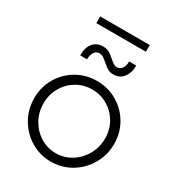

<svg xmlns="http://www.w3.org/2000/svg" viewBox="-202 -968 998 1094"><g transform="rotate(30 297.0 -421.5)"><path d="M40 -259.8Q40 -332.5 75.2 -392.8Q110.4 -453.1 170.4 -487.8Q230.5 -522.5 302.7 -522.5Q374 -522.5 434.3 -487.8Q494.6 -453.1 530 -392.8Q565.4 -332.5 565.4 -259.8Q565.4 -187 530 -125.5Q494.6 -64 434.1 -28.1Q373.5 7.8 302.7 7.8Q230.5 7.8 170.4 -28.1Q110.4 -64 75.2 -125.2Q40 -186.5 40 -259.8ZM504.9 -260.7Q504.9 -317.9 477.8 -365Q450.7 -412.1 404.3 -439.5Q357.9 -466.8 302.7 -466.8Q246.6 -466.8 200.4 -439.2Q154.3 -411.6 127.4 -364.3Q100.6 -316.9 100.6 -259.8Q100.6 -202.6 127.4 -154.1Q154.3 -105.5 200.7 -76.7Q247.1 -47.9 302.7 -47.9Q357.4 -47.9 403.8 -76.7Q450.2 -105.5 477.5 -154.3Q504.9 -203.1 504.9 -260.7ZM232.9 -710Q257.8 -710 275.1 -700.2Q292.5 -690.4 311 -672.9Q327.1 -659.2 336.9 -652.8Q346.7 -646.5 358.9 -646.5Q379.9 -646.5 392.3 -664.3Q404.8 -682.1 403.8 -710H450.7Q450.7 -675.8 439.2 -651.1Q427.7 -626.5 407.7 -613.3Q387.7 -600.1 361.8 -600.6Q339.8 -600.6 323.7 -610.1Q307.6 -619.6 287.6 -637.7Q269 -653.3 258.8 -659.7Q248.5 -666 234.9 -666Q214.4 -666 202.6 -648.4Q190.9 -630.9 189.9 -600.6H145Q144.5 -653.3 169.2 -681.9Q193.8 -710.4 232.9 -710ZM132.8 -849.6H459V-805.7H132.8Z"/></g></svg>

Font: Reddit Sans Chocolate Light
Style: Regular
Weight: 300
Designer: Stephen Hutchings
Foundry: Reddit
Version: Version 1.013